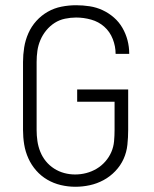

<svg xmlns="http://www.w3.org/2000/svg" viewBox="-20 -702 590 734"><path d="M268 12Q240 12 212.5 5.5Q185 -1 161 -15Q137 -29 118.5 -50Q100 -71 88.5 -96.5Q77 -122 72.5 -149.5Q68 -177 68 -205V-465Q68 -493 72.5 -521Q77 -549 88.5 -575Q100 -601 119 -622Q138 -643 162.5 -657Q187 -671 215 -676.5Q243 -682 271 -682Q297 -682 323 -678Q349 -674 372.5 -663Q396 -652 415.5 -635Q435 -618 448 -595.5Q461 -573 467.5 -548Q474 -523 474 -497V-496H422Q422 -525 411 -553Q400 -581 378.5 -600Q357 -619 328.5 -627Q300 -635 271 -635Q250 -635 228.5 -630.5Q207 -626 189 -614.5Q171 -603 157 -586Q143 -569 134.5 -549Q126 -529 123 -508Q120 -487 120 -465V-205Q120 -184 123 -163Q126 -142 134 -122Q142 -102 155.5 -85.5Q169 -69 187 -57.5Q205 -46 225.5 -40.5Q246 -35 267 -35Q289 -35 310 -40.5Q331 -46 349.5 -57Q368 -68 382.5 -84.5Q397 -101 405.5 -120.5Q414 -140 416 -161.5Q418 -183 418 -205V-313H275V-360H470V-205Q470 -177 467 -148.5Q464 -120 452.5 -94.5Q441 -69 421 -48Q401 -27 376 -13.5Q351 0 323.5 6Q296 12 268 12Z"/></svg>

Font: Lode Dark Term
Style: Regular
Weight: 400
Monospace: yes
Designer: Belleve Invis
Foundry: Belleve Invis
Version: Version 29.2.0